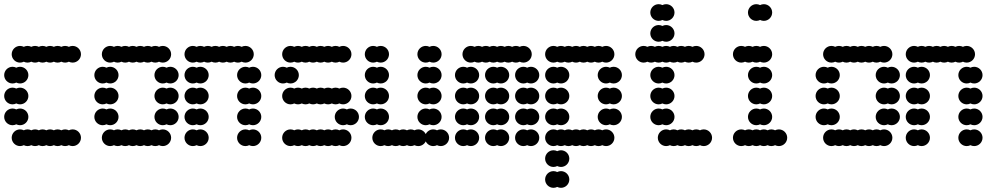

<svg xmlns="http://www.w3.org/2000/svg" viewBox="-20 -700 4792 920"><path d="M36 -40C36 -18 54 0 76 0C82.5 0 88.6 -1.6 94 -4.3C99.4 -1.6 105.5 0 112 0C118.5 0 124.6 -1.6 130 -4.3C135.4 -1.6 141.5 0 148 0C154.5 0 160.6 -1.6 166 -4.3C171.4 -1.6 177.5 0 184 0C190.5 0 196.6 -1.6 202 -4.3C207.4 -1.6 213.5 0 220 0C226.5 0 232.6 -1.6 238 -4.3C243.4 -1.6 249.5 0 256 0C262.5 0 268.6 -1.6 274 -4.3C279.4 -1.6 285.5 0 292 0C298.5 0 304.6 -1.6 310 -4.3C315.4 -1.6 321.5 0 328 0C350 0 368 -18 368 -40C368 -62 350 -80 328 -80C321.5 -80 315.4 -78.4 310 -75.7C304.6 -78.4 298.5 -80 292 -80C285.5 -80 279.4 -78.4 274 -75.7C268.6 -78.4 262.5 -80 256 -80C249.5 -80 243.4 -78.4 238 -75.7C232.6 -78.4 226.5 -80 220 -80C213.5 -80 207.4 -78.4 202 -75.7C196.6 -78.4 190.5 -80 184 -80C177.5 -80 171.4 -78.4 166 -75.7C160.6 -78.4 154.5 -80 148 -80C141.5 -80 135.4 -78.4 130 -75.7C124.6 -78.4 118.5 -80 112 -80C105.5 -80 99.4 -78.4 94 -75.7C88.6 -78.4 82.5 -80 76 -80C54 -80 36 -62 36 -40ZM0 -140C0 -118 18 -100 40 -100C46.5 -100 52.6 -101.6 58 -104.3C63.4 -101.6 69.5 -100 76 -100C98 -100 116 -118 116 -140C116 -162 98 -180 76 -180C69.5 -180 63.4 -178.4 58 -175.7C52.6 -178.4 46.5 -180 40 -180C18 -180 0 -162 0 -140ZM0 -240C0 -218 18 -200 40 -200C46.5 -200 52.6 -201.6 58 -204.3C63.4 -201.6 69.5 -200 76 -200C98 -200 116 -218 116 -240C116 -262 98 -280 76 -280C69.5 -280 63.4 -278.4 58 -275.7C52.6 -278.4 46.5 -280 40 -280C18 -280 0 -262 0 -240ZM0 -340C0 -318 18 -300 40 -300C46.5 -300 52.6 -301.6 58 -304.3C63.4 -301.6 69.5 -300 76 -300C98 -300 116 -318 116 -340C116 -362 98 -380 76 -380C69.5 -380 63.4 -378.4 58 -375.7C52.6 -378.4 46.5 -380 40 -380C18 -380 0 -362 0 -340ZM36 -440C36 -418 54 -400 76 -400C82.5 -400 88.6 -401.6 94 -404.3C99.4 -401.6 105.5 -400 112 -400C118.5 -400 124.6 -401.6 130 -404.3C135.4 -401.6 141.5 -400 148 -400C154.5 -400 160.6 -401.6 166 -404.3C171.4 -401.6 177.5 -400 184 -400C190.5 -400 196.6 -401.6 202 -404.3C207.4 -401.6 213.5 -400 220 -400C226.5 -400 232.6 -401.6 238 -404.3C243.4 -401.6 249.5 -400 256 -400C262.5 -400 268.6 -401.6 274 -404.3C279.4 -401.6 285.5 -400 292 -400C298.5 -400 304.6 -401.6 310 -404.3C315.4 -401.6 321.5 -400 328 -400C350 -400 368 -418 368 -440C368 -462 350 -480 328 -480C321.5 -480 315.4 -478.4 310 -475.7C304.6 -478.4 298.5 -480 292 -480C285.5 -480 279.4 -478.4 274 -475.7C268.6 -478.4 262.5 -480 256 -480C249.5 -480 243.4 -478.4 238 -475.7C232.6 -478.4 226.5 -480 220 -480C213.5 -480 207.4 -478.4 202 -475.7C196.6 -478.4 190.5 -480 184 -480C177.5 -480 171.4 -478.4 166 -475.7C160.6 -478.4 154.5 -480 148 -480C141.5 -480 135.4 -478.4 130 -475.7C124.6 -478.4 118.5 -480 112 -480C105.5 -480 99.4 -478.4 94 -475.7C88.6 -478.4 82.5 -480 76 -480C54 -480 36 -462 36 -440Z M468 -40C468 -18 486 0 508 0C514.5 0 520.6 -1.6 526 -4.3C531.4 -1.6 537.5 0 544 0C550.5 0 556.6 -1.6 562 -4.3C567.4 -1.6 573.5 0 580 0C586.5 0 592.6 -1.6 598 -4.3C603.4 -1.6 609.5 0 616 0C622.5 0 628.6 -1.6 634 -4.3C639.4 -1.6 645.5 0 652 0C658.5 0 664.6 -1.6 670 -4.3C675.4 -1.6 681.5 0 688 0C694.5 0 700.6 -1.6 706 -4.3C711.4 -1.6 717.5 0 724 0C730.5 0 736.6 -1.6 742 -4.3C747.4 -1.6 753.5 0 760 0C782 0 800 -18 800 -40C800 -62 782 -80 760 -80C753.5 -80 747.4 -78.4 742 -75.7C736.6 -78.4 730.5 -80 724 -80C717.5 -80 711.4 -78.4 706 -75.7C700.6 -78.4 694.5 -80 688 -80C681.5 -80 675.4 -78.4 670 -75.7C664.6 -78.4 658.5 -80 652 -80C645.5 -80 639.4 -78.4 634 -75.7C628.6 -78.4 622.5 -80 616 -80C609.5 -80 603.4 -78.4 598 -75.7C592.6 -78.4 586.5 -80 580 -80C573.5 -80 567.4 -78.4 562 -75.7C556.6 -78.4 550.5 -80 544 -80C537.5 -80 531.4 -78.4 526 -75.7C520.6 -78.4 514.5 -80 508 -80C486 -80 468 -62 468 -40ZM720 -140C720 -118 738 -100 760 -100C766.5 -100 772.6 -101.6 778 -104.3C783.4 -101.6 789.5 -100 796 -100C818 -100 836 -118 836 -140C836 -162 818 -180 796 -180C789.5 -180 783.4 -178.4 778 -175.7C772.6 -178.4 766.5 -180 760 -180C738 -180 720 -162 720 -140ZM432 -140C432 -118 450 -100 472 -100C478.5 -100 484.6 -101.6 490 -104.3C495.4 -101.6 501.5 -100 508 -100C530 -100 548 -118 548 -140C548 -162 530 -180 508 -180C501.5 -180 495.4 -178.4 490 -175.7C484.6 -178.4 478.5 -180 472 -180C450 -180 432 -162 432 -140ZM720 -240C720 -218 738 -200 760 -200C766.5 -200 772.6 -201.6 778 -204.3C783.4 -201.6 789.5 -200 796 -200C818 -200 836 -218 836 -240C836 -262 818 -280 796 -280C789.5 -280 783.4 -278.4 778 -275.7C772.6 -278.4 766.5 -280 760 -280C738 -280 720 -262 720 -240ZM432 -240C432 -218 450 -200 472 -200C478.5 -200 484.6 -201.6 490 -204.3C495.4 -201.6 501.5 -200 508 -200C530 -200 548 -218 548 -240C548 -262 530 -280 508 -280C501.5 -280 495.4 -278.4 490 -275.7C484.6 -278.4 478.5 -280 472 -280C450 -280 432 -262 432 -240ZM720 -340C720 -318 738 -300 760 -300C766.5 -300 772.6 -301.6 778 -304.3C783.4 -301.6 789.5 -300 796 -300C818 -300 836 -318 836 -340C836 -362 818 -380 796 -380C789.5 -380 783.4 -378.4 778 -375.7C772.6 -378.4 766.5 -380 760 -380C738 -380 720 -362 720 -340ZM432 -340C432 -318 450 -300 472 -300C478.5 -300 484.6 -301.6 490 -304.3C495.4 -301.6 501.5 -300 508 -300C530 -300 548 -318 548 -340C548 -362 530 -380 508 -380C501.5 -380 495.4 -378.4 490 -375.7C484.6 -378.4 478.5 -380 472 -380C450 -380 432 -362 432 -340ZM468 -440C468 -418 486 -400 508 -400C514.5 -400 520.6 -401.6 526 -404.3C531.4 -401.6 537.5 -400 544 -400C550.5 -400 556.6 -401.6 562 -404.3C567.4 -401.6 573.5 -400 580 -400C586.5 -400 592.6 -401.6 598 -404.3C603.4 -401.6 609.5 -400 616 -400C622.5 -400 628.6 -401.6 634 -404.3C639.4 -401.6 645.5 -400 652 -400C658.5 -400 664.6 -401.6 670 -404.3C675.4 -401.6 681.5 -400 688 -400C694.5 -400 700.6 -401.6 706 -404.3C711.4 -401.6 717.5 -400 724 -400C730.5 -400 736.6 -401.6 742 -404.3C747.4 -401.6 753.5 -400 760 -400C782 -400 800 -418 800 -440C800 -462 782 -480 760 -480C753.5 -480 747.4 -478.4 742 -475.7C736.6 -478.4 730.5 -480 724 -480C717.5 -480 711.4 -478.4 706 -475.7C700.6 -478.4 694.5 -480 688 -480C681.5 -480 675.4 -478.4 670 -475.7C664.6 -478.4 658.5 -480 652 -480C645.5 -480 639.4 -478.4 634 -475.7C628.6 -478.4 622.5 -480 616 -480C609.5 -480 603.4 -478.4 598 -475.7C592.6 -478.4 586.5 -480 580 -480C573.5 -480 567.4 -478.4 562 -475.7C556.6 -478.4 550.5 -480 544 -480C537.5 -480 531.4 -478.4 526 -475.7C520.6 -478.4 514.5 -480 508 -480C486 -480 468 -462 468 -440Z M1116 -40C1116 -18 1134 0 1156 0C1162.5 0 1168.6 -1.6 1174 -4.3C1179.4 -1.6 1185.5 0 1192 0C1214 0 1232 -18 1232 -40C1232 -62 1214 -80 1192 -80C1185.5 -80 1179.4 -78.4 1174 -75.7C1168.6 -78.4 1162.5 -80 1156 -80C1134 -80 1116 -62 1116 -40ZM864 -40C864 -18 882 0 904 0C910.5 0 916.6 -1.6 922 -4.3C927.4 -1.6 933.5 0 940 0C962 0 980 -18 980 -40C980 -62 962 -80 940 -80C933.5 -80 927.4 -78.4 922 -75.7C916.6 -78.4 910.5 -80 904 -80C882 -80 864 -62 864 -40ZM1116 -140C1116 -118 1134 -100 1156 -100C1162.5 -100 1168.6 -101.6 1174 -104.3C1179.4 -101.6 1185.5 -100 1192 -100C1214 -100 1232 -118 1232 -140C1232 -162 1214 -180 1192 -180C1185.5 -180 1179.4 -178.4 1174 -175.7C1168.6 -178.4 1162.5 -180 1156 -180C1134 -180 1116 -162 1116 -140ZM864 -140C864 -118 882 -100 904 -100C910.5 -100 916.6 -101.6 922 -104.3C927.4 -101.6 933.5 -100 940 -100C962 -100 980 -118 980 -140C980 -162 962 -180 940 -180C933.5 -180 927.4 -178.4 922 -175.7C916.6 -178.4 910.5 -180 904 -180C882 -180 864 -162 864 -140ZM1116 -240C1116 -218 1134 -200 1156 -200C1162.5 -200 1168.6 -201.6 1174 -204.3C1179.4 -201.6 1185.5 -200 1192 -200C1214 -200 1232 -218 1232 -240C1232 -262 1214 -280 1192 -280C1185.5 -280 1179.4 -278.4 1174 -275.7C1168.6 -278.4 1162.5 -280 1156 -280C1134 -280 1116 -262 1116 -240ZM864 -240C864 -218 882 -200 904 -200C910.5 -200 916.6 -201.6 922 -204.3C927.4 -201.6 933.5 -200 940 -200C962 -200 980 -218 980 -240C980 -262 962 -280 940 -280C933.5 -280 927.4 -278.4 922 -275.7C916.6 -278.4 910.5 -280 904 -280C882 -280 864 -262 864 -240ZM1116 -340C1116 -318 1134 -300 1156 -300C1162.5 -300 1168.6 -301.6 1174 -304.3C1179.4 -301.6 1185.5 -300 1192 -300C1214 -300 1232 -318 1232 -340C1232 -362 1214 -380 1192 -380C1185.5 -380 1179.4 -378.4 1174 -375.7C1168.6 -378.4 1162.5 -380 1156 -380C1134 -380 1116 -362 1116 -340ZM864 -340C864 -318 882 -300 904 -300C910.5 -300 916.6 -301.6 922 -304.3C927.4 -301.6 933.5 -300 940 -300C962 -300 980 -318 980 -340C980 -362 962 -380 940 -380C933.5 -380 927.4 -378.4 922 -375.7C916.6 -378.4 910.5 -380 904 -380C882 -380 864 -362 864 -340ZM864 -440C864 -418 882 -400 904 -400C910.5 -400 916.6 -401.6 922 -404.3C927.4 -401.6 933.5 -400 940 -400C946.5 -400 952.6 -401.6 958 -404.3C963.4 -401.6 969.5 -400 976 -400C982.5 -400 988.6 -401.6 994 -404.3C999.4 -401.6 1005.5 -400 1012 -400C1018.5 -400 1024.6 -401.6 1030 -404.3C1035.4 -401.6 1041.5 -400 1048 -400C1054.5 -400 1060.6 -401.6 1066 -404.3C1071.4 -401.6 1077.5 -400 1084 -400C1090.5 -400 1096.6 -401.6 1102 -404.3C1107.4 -401.6 1113.5 -400 1120 -400C1126.5 -400 1132.6 -401.6 1138 -404.3C1143.4 -401.6 1149.5 -400 1156 -400C1178 -400 1196 -418 1196 -440C1196 -462 1178 -480 1156 -480C1149.5 -480 1143.4 -478.4 1138 -475.7C1132.6 -478.4 1126.5 -480 1120 -480C1113.5 -480 1107.4 -478.4 1102 -475.7C1096.6 -478.4 1090.5 -480 1084 -480C1077.5 -480 1071.4 -478.4 1066 -475.7C1060.6 -478.4 1054.5 -480 1048 -480C1041.5 -480 1035.4 -478.4 1030 -475.7C1024.6 -478.4 1018.5 -480 1012 -480C1005.5 -480 999.4 -478.4 994 -475.7C988.6 -478.4 982.5 -480 976 -480C969.5 -480 963.4 -478.4 958 -475.7C952.6 -478.4 946.5 -480 940 -480C933.5 -480 927.4 -478.4 922 -475.7C916.6 -478.4 910.5 -480 904 -480C882 -480 864 -462 864 -440Z M1332 -40C1332 -18 1350 0 1372 0C1378.5 0 1384.6 -1.6 1390 -4.3C1395.4 -1.6 1401.5 0 1408 0C1414.5 0 1420.6 -1.6 1426 -4.3C1431.4 -1.6 1437.5 0 1444 0C1450.5 0 1456.6 -1.6 1462 -4.3C1467.4 -1.6 1473.5 0 1480 0C1486.5 0 1492.6 -1.6 1498 -4.3C1503.4 -1.6 1509.5 0 1516 0C1522.5 0 1528.6 -1.6 1534 -4.3C1539.4 -1.6 1545.5 0 1552 0C1558.5 0 1564.6 -1.6 1570 -4.3C1575.4 -1.6 1581.5 0 1588 0C1594.5 0 1600.6 -1.6 1606 -4.3C1611.4 -1.6 1617.5 0 1624 0C1646 0 1664 -18 1664 -40C1664 -62 1646 -80 1624 -80C1617.5 -80 1611.4 -78.4 1606 -75.7C1600.6 -78.4 1594.5 -80 1588 -80C1581.5 -80 1575.4 -78.4 1570 -75.7C1564.6 -78.4 1558.5 -80 1552 -80C1545.5 -80 1539.4 -78.4 1534 -75.7C1528.6 -78.4 1522.5 -80 1516 -80C1509.5 -80 1503.4 -78.4 1498 -75.7C1492.6 -78.4 1486.5 -80 1480 -80C1473.5 -80 1467.4 -78.4 1462 -75.7C1456.6 -78.4 1450.5 -80 1444 -80C1437.5 -80 1431.4 -78.4 1426 -75.7C1420.6 -78.4 1414.5 -80 1408 -80C1401.5 -80 1395.4 -78.4 1390 -75.7C1384.6 -78.4 1378.5 -80 1372 -80C1350 -80 1332 -62 1332 -40ZM1584 -140C1584 -118 1602 -100 1624 -100C1630.5 -100 1636.6 -101.6 1642 -104.3C1647.4 -101.6 1653.5 -100 1660 -100C1682 -100 1700 -118 1700 -140C1700 -162 1682 -180 1660 -180C1653.5 -180 1647.4 -178.4 1642 -175.7C1636.6 -178.4 1630.5 -180 1624 -180C1602 -180 1584 -162 1584 -140ZM1332 -240C1332 -218 1350 -200 1372 -200C1378.5 -200 1384.6 -201.6 1390 -204.3C1395.4 -201.6 1401.5 -200 1408 -200C1414.5 -200 1420.6 -201.6 1426 -204.3C1431.4 -201.6 1437.5 -200 1444 -200C1450.5 -200 1456.6 -201.6 1462 -204.3C1467.4 -201.6 1473.5 -200 1480 -200C1486.5 -200 1492.6 -201.6 1498 -204.3C1503.4 -201.6 1509.5 -200 1516 -200C1522.5 -200 1528.6 -201.6 1534 -204.3C1539.4 -201.6 1545.5 -200 1552 -200C1558.5 -200 1564.6 -201.6 1570 -204.3C1575.4 -201.6 1581.5 -200 1588 -200C1594.5 -200 1600.6 -201.6 1606 -204.3C1611.4 -201.6 1617.5 -200 1624 -200C1646 -200 1664 -218 1664 -240C1664 -262 1646 -280 1624 -280C1617.5 -280 1611.4 -278.4 1606 -275.7C1600.6 -278.4 1594.5 -280 1588 -280C1581.5 -280 1575.4 -278.4 1570 -275.7C1564.6 -278.4 1558.5 -280 1552 -280C1545.5 -280 1539.4 -278.4 1534 -275.7C1528.6 -278.4 1522.5 -280 1516 -280C1509.5 -280 1503.4 -278.4 1498 -275.7C1492.6 -278.4 1486.5 -280 1480 -280C1473.5 -280 1467.4 -278.4 1462 -275.7C1456.6 -278.4 1450.5 -280 1444 -280C1437.5 -280 1431.4 -278.4 1426 -275.7C1420.6 -278.4 1414.5 -280 1408 -280C1401.5 -280 1395.4 -278.4 1390 -275.7C1384.6 -278.4 1378.5 -280 1372 -280C1350 -280 1332 -262 1332 -240ZM1296 -340C1296 -318 1314 -300 1336 -300C1342.5 -300 1348.6 -301.6 1354 -304.3C1359.4 -301.6 1365.5 -300 1372 -300C1394 -300 1412 -318 1412 -340C1412 -362 1394 -380 1372 -380C1365.5 -380 1359.4 -378.4 1354 -375.7C1348.6 -378.4 1342.5 -380 1336 -380C1314 -380 1296 -362 1296 -340ZM1332 -440C1332 -418 1350 -400 1372 -400C1378.5 -400 1384.6 -401.6 1390 -404.3C1395.4 -401.6 1401.5 -400 1408 -400C1414.5 -400 1420.6 -401.6 1426 -404.3C1431.4 -401.6 1437.5 -400 1444 -400C1450.5 -400 1456.6 -401.6 1462 -404.3C1467.4 -401.6 1473.5 -400 1480 -400C1486.5 -400 1492.6 -401.6 1498 -404.3C1503.4 -401.6 1509.5 -400 1516 -400C1522.5 -400 1528.6 -401.6 1534 -404.3C1539.4 -401.6 1545.5 -400 1552 -400C1558.5 -400 1564.6 -401.6 1570 -404.3C1575.4 -401.6 1581.5 -400 1588 -400C1594.5 -400 1600.6 -401.6 1606 -404.3C1611.4 -401.6 1617.5 -400 1624 -400C1646 -400 1664 -418 1664 -440C1664 -462 1646 -480 1624 -480C1617.5 -480 1611.4 -478.4 1606 -475.7C1600.6 -478.4 1594.5 -480 1588 -480C1581.5 -480 1575.4 -478.4 1570 -475.7C1564.6 -478.4 1558.5 -480 1552 -480C1545.5 -480 1539.4 -478.4 1534 -475.7C1528.6 -478.4 1522.5 -480 1516 -480C1509.5 -480 1503.4 -478.4 1498 -475.7C1492.6 -478.4 1486.5 -480 1480 -480C1473.5 -480 1467.4 -478.4 1462 -475.7C1456.6 -478.4 1450.5 -480 1444 -480C1437.5 -480 1431.4 -478.4 1426 -475.7C1420.6 -478.4 1414.5 -480 1408 -480C1401.5 -480 1395.4 -478.4 1390 -475.7C1384.6 -478.4 1378.5 -480 1372 -480C1350 -480 1332 -462 1332 -440Z M1764 -40C1764 -18 1782 0 1804 0C1810.5 0 1816.6 -1.6 1822 -4.3C1827.4 -1.6 1833.5 0 1840 0C1846.5 0 1852.6 -1.6 1858 -4.3C1863.4 -1.6 1869.5 0 1876 0C1882.5 0 1888.6 -1.6 1894 -4.3C1899.4 -1.6 1905.5 0 1912 0C1918.5 0 1924.6 -1.6 1930 -4.3C1935.4 -1.6 1941.5 0 1948 0C1954.5 0 1960.6 -1.6 1966 -4.3C1971.4 -1.6 1977.5 0 1984 0C1999.8 0 2013.5 -9.3 2020 -22.6C2026.5 -9.3 2040.2 0 2056 0C2062.5 0 2068.6 -1.6 2074 -4.3C2079.4 -1.6 2085.5 0 2092 0C2114 0 2132 -18 2132 -40C2132 -62 2114 -80 2092 -80C2085.5 -80 2079.4 -78.4 2074 -75.7C2068.6 -78.4 2062.5 -80 2056 -80C2040.2 -80 2026.5 -70.7 2020 -57.4C2013.5 -70.7 1999.8 -80 1984 -80C1977.5 -80 1971.4 -78.4 1966 -75.7C1960.6 -78.4 1954.5 -80 1948 -80C1941.5 -80 1935.4 -78.4 1930 -75.7C1924.6 -78.4 1918.5 -80 1912 -80C1905.5 -80 1899.4 -78.4 1894 -75.7C1888.6 -78.4 1882.5 -80 1876 -80C1869.5 -80 1863.4 -78.4 1858 -75.7C1852.6 -78.4 1846.5 -80 1840 -80C1833.5 -80 1827.4 -78.4 1822 -75.7C1816.6 -78.4 1810.5 -80 1804 -80C1782 -80 1764 -62 1764 -40ZM1980 -140C1980 -118 1998 -100 2020 -100C2026.5 -100 2032.6 -101.6 2038 -104.3C2043.4 -101.6 2049.5 -100 2056 -100C2078 -100 2096 -118 2096 -140C2096 -162 2078 -180 2056 -180C2049.5 -180 2043.4 -178.4 2038 -175.7C2032.6 -178.4 2026.5 -180 2020 -180C1998 -180 1980 -162 1980 -140ZM1728 -140C1728 -118 1746 -100 1768 -100C1774.5 -100 1780.6 -101.6 1786 -104.3C1791.4 -101.6 1797.5 -100 1804 -100C1826 -100 1844 -118 1844 -140C1844 -162 1826 -180 1804 -180C1797.5 -180 1791.4 -178.4 1786 -175.7C1780.6 -178.4 1774.5 -180 1768 -180C1746 -180 1728 -162 1728 -140ZM1980 -240C1980 -218 1998 -200 2020 -200C2026.5 -200 2032.6 -201.6 2038 -204.3C2043.4 -201.6 2049.5 -200 2056 -200C2078 -200 2096 -218 2096 -240C2096 -262 2078 -280 2056 -280C2049.5 -280 2043.4 -278.4 2038 -275.7C2032.6 -278.4 2026.5 -280 2020 -280C1998 -280 1980 -262 1980 -240ZM1728 -240C1728 -218 1746 -200 1768 -200C1774.5 -200 1780.6 -201.6 1786 -204.3C1791.4 -201.6 1797.5 -200 1804 -200C1826 -200 1844 -218 1844 -240C1844 -262 1826 -280 1804 -280C1797.5 -280 1791.4 -278.4 1786 -275.7C1780.6 -278.4 1774.5 -280 1768 -280C1746 -280 1728 -262 1728 -240ZM1980 -340C1980 -318 1998 -300 2020 -300C2026.5 -300 2032.6 -301.6 2038 -304.3C2043.4 -301.6 2049.5 -300 2056 -300C2078 -300 2096 -318 2096 -340C2096 -362 2078 -380 2056 -380C2049.5 -380 2043.4 -378.4 2038 -375.7C2032.6 -378.4 2026.5 -380 2020 -380C1998 -380 1980 -362 1980 -340ZM1728 -340C1728 -318 1746 -300 1768 -300C1774.5 -300 1780.6 -301.6 1786 -304.3C1791.4 -301.6 1797.5 -300 1804 -300C1826 -300 1844 -318 1844 -340C1844 -362 1826 -380 1804 -380C1797.5 -380 1791.4 -378.4 1786 -375.7C1780.6 -378.4 1774.5 -380 1768 -380C1746 -380 1728 -362 1728 -340ZM1980 -440C1980 -418 1998 -400 2020 -400C2026.5 -400 2032.6 -401.6 2038 -404.3C2043.4 -401.6 2049.5 -400 2056 -400C2078 -400 2096 -418 2096 -440C2096 -462 2078 -480 2056 -480C2049.5 -480 2043.4 -478.4 2038 -475.7C2032.6 -478.4 2026.5 -480 2020 -480C1998 -480 1980 -462 1980 -440ZM1728 -440C1728 -418 1746 -400 1768 -400C1774.5 -400 1780.6 -401.6 1786 -404.3C1791.4 -401.6 1797.5 -400 1804 -400C1826 -400 1844 -418 1844 -440C1844 -462 1826 -480 1804 -480C1797.5 -480 1791.4 -478.4 1786 -475.7C1780.6 -478.4 1774.5 -480 1768 -480C1746 -480 1728 -462 1728 -440Z M2448 -40C2448 -18 2466 0 2488 0C2494.5 0 2500.6 -1.6 2506 -4.3C2511.4 -1.6 2517.5 0 2524 0C2546 0 2564 -18 2564 -40C2564 -62 2546 -80 2524 -80C2517.5 -80 2511.4 -78.4 2506 -75.7C2500.6 -78.4 2494.5 -80 2488 -80C2466 -80 2448 -62 2448 -40ZM2304 -40C2304 -18 2322 0 2344 0C2350.5 0 2356.6 -1.6 2362 -4.3C2367.4 -1.6 2373.5 0 2380 0C2402 0 2420 -18 2420 -40C2420 -62 2402 -80 2380 -80C2373.5 -80 2367.4 -78.4 2362 -75.7C2356.6 -78.4 2350.5 -80 2344 -80C2322 -80 2304 -62 2304 -40ZM2160 -40C2160 -18 2178 0 2200 0C2206.5 0 2212.6 -1.6 2218 -4.3C2223.4 -1.6 2229.5 0 2236 0C2258 0 2276 -18 2276 -40C2276 -62 2258 -80 2236 -80C2229.5 -80 2223.4 -78.4 2218 -75.7C2212.6 -78.4 2206.5 -80 2200 -80C2178 -80 2160 -62 2160 -40ZM2448 -140C2448 -118 2466 -100 2488 -100C2494.5 -100 2500.6 -101.6 2506 -104.3C2511.4 -101.6 2517.5 -100 2524 -100C2546 -100 2564 -118 2564 -140C2564 -162 2546 -180 2524 -180C2517.5 -180 2511.4 -178.4 2506 -175.7C2500.6 -178.4 2494.5 -180 2488 -180C2466 -180 2448 -162 2448 -140ZM2304 -140C2304 -118 2322 -100 2344 -100C2350.5 -100 2356.6 -101.6 2362 -104.3C2367.4 -101.6 2373.5 -100 2380 -100C2402 -100 2420 -118 2420 -140C2420 -162 2402 -180 2380 -180C2373.5 -180 2367.4 -178.4 2362 -175.7C2356.6 -178.4 2350.5 -180 2344 -180C2322 -180 2304 -162 2304 -140ZM2160 -140C2160 -118 2178 -100 2200 -100C2206.5 -100 2212.6 -101.6 2218 -104.3C2223.4 -101.6 2229.5 -100 2236 -100C2258 -100 2276 -118 2276 -140C2276 -162 2258 -180 2236 -180C2229.5 -180 2223.4 -178.4 2218 -175.7C2212.6 -178.4 2206.5 -180 2200 -180C2178 -180 2160 -162 2160 -140ZM2448 -240C2448 -218 2466 -200 2488 -200C2494.5 -200 2500.6 -201.6 2506 -204.3C2511.4 -201.6 2517.5 -200 2524 -200C2546 -200 2564 -218 2564 -240C2564 -262 2546 -280 2524 -280C2517.5 -280 2511.4 -278.4 2506 -275.7C2500.6 -278.4 2494.5 -280 2488 -280C2466 -280 2448 -262 2448 -240ZM2304 -240C2304 -218 2322 -200 2344 -200C2350.5 -200 2356.6 -201.6 2362 -204.3C2367.4 -201.6 2373.5 -200 2380 -200C2402 -200 2420 -218 2420 -240C2420 -262 2402 -280 2380 -280C2373.5 -280 2367.4 -278.4 2362 -275.7C2356.6 -278.4 2350.5 -280 2344 -280C2322 -280 2304 -262 2304 -240ZM2160 -240C2160 -218 2178 -200 2200 -200C2206.5 -200 2212.6 -201.6 2218 -204.3C2223.4 -201.6 2229.5 -200 2236 -200C2258 -200 2276 -218 2276 -240C2276 -262 2258 -280 2236 -280C2229.5 -280 2223.4 -278.4 2218 -275.7C2212.6 -278.4 2206.5 -280 2200 -280C2178 -280 2160 -262 2160 -240ZM2448 -340C2448 -318 2466 -300 2488 -300C2494.5 -300 2500.6 -301.6 2506 -304.3C2511.4 -301.6 2517.5 -300 2524 -300C2546 -300 2564 -318 2564 -340C2564 -362 2546 -380 2524 -380C2517.5 -380 2511.4 -378.4 2506 -375.7C2500.6 -378.4 2494.5 -380 2488 -380C2466 -380 2448 -362 2448 -340ZM2304 -340C2304 -318 2322 -300 2344 -300C2350.5 -300 2356.6 -301.6 2362 -304.3C2367.4 -301.6 2373.5 -300 2380 -300C2402 -300 2420 -318 2420 -340C2420 -362 2402 -380 2380 -380C2373.5 -380 2367.4 -378.4 2362 -375.7C2356.6 -378.4 2350.5 -380 2344 -380C2322 -380 2304 -362 2304 -340ZM2160 -340C2160 -318 2178 -300 2200 -300C2206.5 -300 2212.6 -301.6 2218 -304.3C2223.4 -301.6 2229.5 -300 2236 -300C2258 -300 2276 -318 2276 -340C2276 -362 2258 -380 2236 -380C2229.5 -380 2223.4 -378.4 2218 -375.7C2212.6 -378.4 2206.5 -380 2200 -380C2178 -380 2160 -362 2160 -340ZM2196 -440C2196 -418 2214 -400 2236 -400C2242.5 -400 2248.6 -401.6 2254 -404.3C2259.4 -401.6 2265.5 -400 2272 -400C2278.5 -400 2284.6 -401.6 2290 -404.3C2295.4 -401.6 2301.5 -400 2308 -400C2314.5 -400 2320.6 -401.6 2326 -404.3C2331.4 -401.6 2337.5 -400 2344 -400C2350.5 -400 2356.6 -401.6 2362 -404.3C2367.4 -401.6 2373.5 -400 2380 -400C2386.5 -400 2392.6 -401.6 2398 -404.3C2403.4 -401.6 2409.5 -400 2416 -400C2422.5 -400 2428.6 -401.6 2434 -404.3C2439.4 -401.6 2445.5 -400 2452 -400C2458.5 -400 2464.6 -401.6 2470 -404.3C2475.4 -401.6 2481.5 -400 2488 -400C2510 -400 2528 -418 2528 -440C2528 -462 2510 -480 2488 -480C2481.5 -480 2475.4 -478.4 2470 -475.7C2464.6 -478.4 2458.5 -480 2452 -480C2445.5 -480 2439.4 -478.4 2434 -475.7C2428.6 -478.4 2422.5 -480 2416 -480C2409.5 -480 2403.4 -478.4 2398 -475.7C2392.6 -478.4 2386.5 -480 2380 -480C2373.5 -480 2367.4 -478.4 2362 -475.7C2356.6 -478.4 2350.5 -480 2344 -480C2337.5 -480 2331.4 -478.4 2326 -475.7C2320.6 -478.4 2314.5 -480 2308 -480C2301.5 -480 2295.4 -478.4 2290 -475.7C2284.6 -478.4 2278.5 -480 2272 -480C2265.5 -480 2259.4 -478.4 2254 -475.7C2248.6 -478.4 2242.5 -480 2236 -480C2214 -480 2196 -462 2196 -440Z M2592 160C2592 182 2610 200 2632 200C2638.5 200 2644.6 198.4 2650 195.7C2655.4 198.4 2661.5 200 2668 200C2690 200 2708 182 2708 160C2708 138 2690 120 2668 120C2661.5 120 2655.4 121.6 2650 124.3C2644.6 121.6 2638.5 120 2632 120C2610 120 2592 138 2592 160ZM2592 60C2592 82 2610 100 2632 100C2638.5 100 2644.6 98.4 2650 95.7C2655.4 98.4 2661.5 100 2668 100C2690 100 2708 82 2708 60C2708 38 2690 20 2668 20C2661.5 20 2655.4 21.6 2650 24.3C2644.6 21.6 2638.5 20 2632 20C2610 20 2592 38 2592 60ZM2592 -40C2592 -18 2610 0 2632 0C2638.5 0 2644.6 -1.6 2650 -4.3C2655.4 -1.6 2661.5 0 2668 0C2674.5 0 2680.6 -1.6 2686 -4.3C2691.4 -1.6 2697.5 0 2704 0C2710.5 0 2716.6 -1.6 2722 -4.3C2727.4 -1.6 2733.5 0 2740 0C2746.5 0 2752.6 -1.6 2758 -4.3C2763.4 -1.6 2769.5 0 2776 0C2782.5 0 2788.6 -1.6 2794 -4.3C2799.4 -1.6 2805.5 0 2812 0C2818.5 0 2824.6 -1.6 2830 -4.3C2835.4 -1.6 2841.5 0 2848 0C2854.5 0 2860.6 -1.6 2866 -4.3C2871.4 -1.6 2877.5 0 2884 0C2906 0 2924 -18 2924 -40C2924 -62 2906 -80 2884 -80C2877.5 -80 2871.4 -78.4 2866 -75.7C2860.6 -78.4 2854.5 -80 2848 -80C2841.5 -80 2835.4 -78.4 2830 -75.7C2824.6 -78.4 2818.5 -80 2812 -80C2805.5 -80 2799.4 -78.4 2794 -75.7C2788.6 -78.4 2782.5 -80 2776 -80C2769.5 -80 2763.4 -78.4 2758 -75.7C2752.6 -78.4 2746.5 -80 2740 -80C2733.5 -80 2727.4 -78.4 2722 -75.7C2716.6 -78.4 2710.5 -80 2704 -80C2697.5 -80 2691.4 -78.4 2686 -75.7C2680.6 -78.4 2674.5 -80 2668 -80C2661.5 -80 2655.4 -78.4 2650 -75.7C2644.6 -78.4 2638.5 -80 2632 -80C2610 -80 2592 -62 2592 -40ZM2844 -140C2844 -118 2862 -100 2884 -100C2890.5 -100 2896.6 -101.6 2902 -104.3C2907.4 -101.6 2913.5 -100 2920 -100C2942 -100 2960 -118 2960 -140C2960 -162 2942 -180 2920 -180C2913.5 -180 2907.4 -178.4 2902 -175.7C2896.6 -178.4 2890.5 -180 2884 -180C2862 -180 2844 -162 2844 -140ZM2592 -140C2592 -118 2610 -100 2632 -100C2638.5 -100 2644.6 -101.6 2650 -104.3C2655.4 -101.6 2661.5 -100 2668 -100C2690 -100 2708 -118 2708 -140C2708 -162 2690 -180 2668 -180C2661.5 -180 2655.4 -178.4 2650 -175.7C2644.6 -178.4 2638.5 -180 2632 -180C2610 -180 2592 -162 2592 -140ZM2844 -240C2844 -218 2862 -200 2884 -200C2890.5 -200 2896.6 -201.6 2902 -204.3C2907.4 -201.6 2913.5 -200 2920 -200C2942 -200 2960 -218 2960 -240C2960 -262 2942 -280 2920 -280C2913.5 -280 2907.4 -278.4 2902 -275.7C2896.6 -278.4 2890.5 -280 2884 -280C2862 -280 2844 -262 2844 -240ZM2592 -240C2592 -218 2610 -200 2632 -200C2638.5 -200 2644.6 -201.6 2650 -204.3C2655.4 -201.6 2661.5 -200 2668 -200C2690 -200 2708 -218 2708 -240C2708 -262 2690 -280 2668 -280C2661.5 -280 2655.4 -278.4 2650 -275.7C2644.6 -278.4 2638.5 -280 2632 -280C2610 -280 2592 -262 2592 -240ZM2844 -340C2844 -318 2862 -300 2884 -300C2890.5 -300 2896.6 -301.6 2902 -304.3C2907.4 -301.6 2913.5 -300 2920 -300C2942 -300 2960 -318 2960 -340C2960 -362 2942 -380 2920 -380C2913.5 -380 2907.4 -378.4 2902 -375.7C2896.6 -378.4 2890.5 -380 2884 -380C2862 -380 2844 -362 2844 -340ZM2592 -340C2592 -318 2610 -300 2632 -300C2638.5 -300 2644.6 -301.6 2650 -304.3C2655.4 -301.6 2661.5 -300 2668 -300C2690 -300 2708 -318 2708 -340C2708 -362 2690 -380 2668 -380C2661.5 -380 2655.4 -378.4 2650 -375.7C2644.6 -378.4 2638.5 -380 2632 -380C2610 -380 2592 -362 2592 -340ZM2592 -440C2592 -418 2610 -400 2632 -400C2638.5 -400 2644.6 -401.6 2650 -404.3C2655.4 -401.6 2661.5 -400 2668 -400C2674.5 -400 2680.6 -401.6 2686 -404.3C2691.4 -401.6 2697.5 -400 2704 -400C2710.5 -400 2716.6 -401.6 2722 -404.3C2727.4 -401.6 2733.5 -400 2740 -400C2746.5 -400 2752.6 -401.6 2758 -404.3C2763.4 -401.6 2769.5 -400 2776 -400C2782.5 -400 2788.6 -401.6 2794 -404.3C2799.4 -401.6 2805.5 -400 2812 -400C2818.5 -400 2824.6 -401.6 2830 -404.3C2835.4 -401.6 2841.5 -400 2848 -400C2854.5 -400 2860.6 -401.6 2866 -404.3C2871.4 -401.6 2877.5 -400 2884 -400C2906 -400 2924 -418 2924 -440C2924 -462 2906 -480 2884 -480C2877.5 -480 2871.4 -478.4 2866 -475.7C2860.6 -478.4 2854.5 -480 2848 -480C2841.5 -480 2835.4 -478.4 2830 -475.7C2824.6 -478.4 2818.5 -480 2812 -480C2805.5 -480 2799.4 -478.4 2794 -475.7C2788.6 -478.4 2782.5 -480 2776 -480C2769.5 -480 2763.4 -478.4 2758 -475.7C2752.6 -478.4 2746.5 -480 2740 -480C2733.5 -480 2727.4 -478.4 2722 -475.7C2716.6 -478.4 2710.5 -480 2704 -480C2697.5 -480 2691.4 -478.4 2686 -475.7C2680.6 -478.4 2674.5 -480 2668 -480C2661.5 -480 2655.4 -478.4 2650 -475.7C2644.6 -478.4 2638.5 -480 2632 -480C2610 -480 2592 -462 2592 -440Z M3132 -40C3132 -18 3150 0 3172 0C3178.5 0 3184.6 -1.6 3190 -4.3C3195.4 -1.6 3201.5 0 3208 0C3214.5 0 3220.6 -1.6 3226 -4.3C3231.4 -1.6 3237.5 0 3244 0C3250.5 0 3256.6 -1.6 3262 -4.3C3267.4 -1.6 3273.5 0 3280 0C3286.5 0 3292.6 -1.6 3298 -4.3C3303.4 -1.6 3309.5 0 3316 0C3322.5 0 3328.6 -1.6 3334 -4.3C3339.4 -1.6 3345.5 0 3352 0C3374 0 3392 -18 3392 -40C3392 -62 3374 -80 3352 -80C3345.5 -80 3339.4 -78.4 3334 -75.7C3328.6 -78.4 3322.5 -80 3316 -80C3309.5 -80 3303.4 -78.4 3298 -75.7C3292.6 -78.4 3286.5 -80 3280 -80C3273.5 -80 3267.4 -78.4 3262 -75.7C3256.6 -78.4 3250.5 -80 3244 -80C3237.5 -80 3231.4 -78.4 3226 -75.7C3220.6 -78.4 3214.5 -80 3208 -80C3201.5 -80 3195.4 -78.4 3190 -75.7C3184.6 -78.4 3178.5 -80 3172 -80C3150 -80 3132 -62 3132 -40ZM3096 -140C3096 -118 3114 -100 3136 -100C3142.5 -100 3148.6 -101.6 3154 -104.3C3159.4 -101.6 3165.5 -100 3172 -100C3194 -100 3212 -118 3212 -140C3212 -162 3194 -180 3172 -180C3165.5 -180 3159.4 -178.4 3154 -175.7C3148.6 -178.4 3142.5 -180 3136 -180C3114 -180 3096 -162 3096 -140ZM3096 -240C3096 -218 3114 -200 3136 -200C3142.5 -200 3148.6 -201.6 3154 -204.3C3159.4 -201.6 3165.5 -200 3172 -200C3194 -200 3212 -218 3212 -240C3212 -262 3194 -280 3172 -280C3165.5 -280 3159.4 -278.4 3154 -275.7C3148.6 -278.4 3142.5 -280 3136 -280C3114 -280 3096 -262 3096 -240ZM3096 -340C3096 -318 3114 -300 3136 -300C3142.5 -300 3148.6 -301.6 3154 -304.3C3159.4 -301.6 3165.5 -300 3172 -300C3194 -300 3212 -318 3212 -340C3212 -362 3194 -380 3172 -380C3165.5 -380 3159.4 -378.4 3154 -375.7C3148.6 -378.4 3142.5 -380 3136 -380C3114 -380 3096 -362 3096 -340ZM3024 -440C3024 -418 3042 -400 3064 -400C3070.5 -400 3076.6 -401.6 3082 -404.3C3087.4 -401.6 3093.5 -400 3100 -400C3106.5 -400 3112.6 -401.6 3118 -404.3C3123.4 -401.6 3129.5 -400 3136 -400C3142.5 -400 3148.6 -401.6 3154 -404.3C3159.4 -401.6 3165.5 -400 3172 -400C3178.5 -400 3184.6 -401.6 3190 -404.3C3195.4 -401.6 3201.5 -400 3208 -400C3214.5 -400 3220.6 -401.6 3226 -404.3C3231.4 -401.6 3237.5 -400 3244 -400C3250.5 -400 3256.6 -401.6 3262 -404.3C3267.4 -401.6 3273.5 -400 3280 -400C3286.5 -400 3292.6 -401.6 3298 -404.3C3303.4 -401.6 3309.5 -400 3316 -400C3338 -400 3356 -418 3356 -440C3356 -462 3338 -480 3316 -480C3309.5 -480 3303.4 -478.4 3298 -475.7C3292.6 -478.4 3286.5 -480 3280 -480C3273.5 -480 3267.4 -478.4 3262 -475.7C3256.6 -478.4 3250.5 -480 3244 -480C3237.5 -480 3231.4 -478.4 3226 -475.7C3220.6 -478.4 3214.5 -480 3208 -480C3201.5 -480 3195.4 -478.4 3190 -475.7C3184.6 -478.4 3178.5 -480 3172 -480C3165.5 -480 3159.4 -478.4 3154 -475.7C3148.6 -478.4 3142.5 -480 3136 -480C3129.5 -480 3123.4 -478.4 3118 -475.7C3112.6 -478.4 3106.5 -480 3100 -480C3093.5 -480 3087.4 -478.4 3082 -475.7C3076.6 -478.4 3070.5 -480 3064 -480C3042 -480 3024 -462 3024 -440ZM3096 -540C3096 -518 3114 -500 3136 -500C3142.5 -500 3148.6 -501.6 3154 -504.3C3159.4 -501.6 3165.5 -500 3172 -500C3194 -500 3212 -518 3212 -540C3212 -562 3194 -580 3172 -580C3165.5 -580 3159.4 -578.4 3154 -575.7C3148.6 -578.4 3142.5 -580 3136 -580C3114 -580 3096 -562 3096 -540ZM3096 -640C3096 -618 3114 -600 3136 -600C3142.5 -600 3148.6 -601.6 3154 -604.3C3159.4 -601.6 3165.5 -600 3172 -600C3194 -600 3212 -618 3212 -640C3212 -662 3194 -680 3172 -680C3165.5 -680 3159.4 -678.4 3154 -675.7C3148.6 -678.4 3142.5 -680 3136 -680C3114 -680 3096 -662 3096 -640Z M3492 -40C3492 -18 3510 0 3532 0C3538.5 0 3544.6 -1.6 3550 -4.3C3555.4 -1.6 3561.5 0 3568 0C3574.5 0 3580.6 -1.6 3586 -4.3C3591.4 -1.6 3597.5 0 3604 0C3610.5 0 3616.6 -1.6 3622 -4.3C3627.4 -1.6 3633.5 0 3640 0C3646.5 0 3652.6 -1.6 3658 -4.3C3663.4 -1.6 3669.5 0 3676 0C3682.5 0 3688.6 -1.6 3694 -4.3C3699.4 -1.6 3705.5 0 3712 0C3734 0 3752 -18 3752 -40C3752 -62 3734 -80 3712 -80C3705.5 -80 3699.4 -78.4 3694 -75.7C3688.6 -78.4 3682.5 -80 3676 -80C3669.5 -80 3663.4 -78.4 3658 -75.7C3652.6 -78.4 3646.5 -80 3640 -80C3633.5 -80 3627.4 -78.4 3622 -75.7C3616.6 -78.4 3610.5 -80 3604 -80C3597.5 -80 3591.4 -78.4 3586 -75.7C3580.6 -78.4 3574.5 -80 3568 -80C3561.5 -80 3555.4 -78.4 3550 -75.7C3544.6 -78.4 3538.5 -80 3532 -80C3510 -80 3492 -62 3492 -40ZM3564 -140C3564 -118 3582 -100 3604 -100C3610.5 -100 3616.6 -101.6 3622 -104.3C3627.4 -101.6 3633.5 -100 3640 -100C3662 -100 3680 -118 3680 -140C3680 -162 3662 -180 3640 -180C3633.5 -180 3627.4 -178.4 3622 -175.7C3616.6 -178.4 3610.5 -180 3604 -180C3582 -180 3564 -162 3564 -140ZM3564 -240C3564 -218 3582 -200 3604 -200C3610.5 -200 3616.6 -201.6 3622 -204.3C3627.4 -201.6 3633.5 -200 3640 -200C3662 -200 3680 -218 3680 -240C3680 -262 3662 -280 3640 -280C3633.5 -280 3627.4 -278.4 3622 -275.7C3616.6 -278.4 3610.5 -280 3604 -280C3582 -280 3564 -262 3564 -240ZM3564 -340C3564 -318 3582 -300 3604 -300C3610.5 -300 3616.6 -301.6 3622 -304.3C3627.4 -301.6 3633.5 -300 3640 -300C3662 -300 3680 -318 3680 -340C3680 -362 3662 -380 3640 -380C3633.5 -380 3627.4 -378.4 3622 -375.7C3616.6 -378.4 3610.5 -380 3604 -380C3582 -380 3564 -362 3564 -340ZM3492 -440C3492 -418 3510 -400 3532 -400C3538.5 -400 3544.6 -401.6 3550 -404.3C3555.4 -401.6 3561.5 -400 3568 -400C3574.5 -400 3580.6 -401.6 3586 -404.3C3591.4 -401.6 3597.5 -400 3604 -400C3610.5 -400 3616.6 -401.6 3622 -404.3C3627.4 -401.6 3633.5 -400 3640 -400C3662 -400 3680 -418 3680 -440C3680 -462 3662 -480 3640 -480C3633.5 -480 3627.4 -478.4 3622 -475.7C3616.6 -478.4 3610.5 -480 3604 -480C3597.5 -480 3591.4 -478.4 3586 -475.7C3580.6 -478.4 3574.5 -480 3568 -480C3561.5 -480 3555.4 -478.4 3550 -475.7C3544.6 -478.4 3538.5 -480 3532 -480C3510 -480 3492 -462 3492 -440ZM3564 -640C3564 -618 3582 -600 3604 -600C3610.5 -600 3616.6 -601.6 3622 -604.3C3627.4 -601.6 3633.5 -600 3640 -600C3662 -600 3680 -618 3680 -640C3680 -662 3662 -680 3640 -680C3633.5 -680 3627.4 -678.4 3622 -675.7C3616.6 -678.4 3610.5 -680 3604 -680C3582 -680 3564 -662 3564 -640Z M3924 -40C3924 -18 3942 0 3964 0C3970.5 0 3976.6 -1.6 3982 -4.3C3987.4 -1.6 3993.5 0 4000 0C4006.5 0 4012.6 -1.6 4018 -4.3C4023.4 -1.6 4029.5 0 4036 0C4042.5 0 4048.6 -1.6 4054 -4.3C4059.4 -1.6 4065.5 0 4072 0C4078.5 0 4084.6 -1.6 4090 -4.3C4095.4 -1.6 4101.5 0 4108 0C4114.5 0 4120.6 -1.6 4126 -4.3C4131.4 -1.6 4137.5 0 4144 0C4150.5 0 4156.6 -1.6 4162 -4.3C4167.4 -1.6 4173.5 0 4180 0C4186.5 0 4192.6 -1.6 4198 -4.3C4203.4 -1.6 4209.5 0 4216 0C4238 0 4256 -18 4256 -40C4256 -62 4238 -80 4216 -80C4209.5 -80 4203.4 -78.4 4198 -75.7C4192.6 -78.4 4186.5 -80 4180 -80C4173.5 -80 4167.4 -78.4 4162 -75.7C4156.6 -78.4 4150.5 -80 4144 -80C4137.5 -80 4131.4 -78.4 4126 -75.7C4120.6 -78.4 4114.5 -80 4108 -80C4101.5 -80 4095.4 -78.4 4090 -75.7C4084.6 -78.4 4078.5 -80 4072 -80C4065.5 -80 4059.4 -78.4 4054 -75.7C4048.6 -78.4 4042.5 -80 4036 -80C4029.5 -80 4023.4 -78.4 4018 -75.7C4012.6 -78.4 4006.5 -80 4000 -80C3993.5 -80 3987.4 -78.4 3982 -75.7C3976.6 -78.4 3970.5 -80 3964 -80C3942 -80 3924 -62 3924 -40ZM4176 -140C4176 -118 4194 -100 4216 -100C4222.5 -100 4228.6 -101.6 4234 -104.3C4239.4 -101.6 4245.5 -100 4252 -100C4274 -100 4292 -118 4292 -140C4292 -162 4274 -180 4252 -180C4245.5 -180 4239.4 -178.4 4234 -175.7C4228.6 -178.4 4222.5 -180 4216 -180C4194 -180 4176 -162 4176 -140ZM3888 -140C3888 -118 3906 -100 3928 -100C3934.5 -100 3940.6 -101.6 3946 -104.3C3951.4 -101.6 3957.5 -100 3964 -100C3986 -100 4004 -118 4004 -140C4004 -162 3986 -180 3964 -180C3957.5 -180 3951.4 -178.4 3946 -175.7C3940.6 -178.4 3934.5 -180 3928 -180C3906 -180 3888 -162 3888 -140ZM4176 -240C4176 -218 4194 -200 4216 -200C4222.5 -200 4228.6 -201.6 4234 -204.3C4239.4 -201.6 4245.5 -200 4252 -200C4274 -200 4292 -218 4292 -240C4292 -262 4274 -280 4252 -280C4245.5 -280 4239.4 -278.4 4234 -275.7C4228.6 -278.4 4222.5 -280 4216 -280C4194 -280 4176 -262 4176 -240ZM3888 -240C3888 -218 3906 -200 3928 -200C3934.5 -200 3940.6 -201.6 3946 -204.3C3951.4 -201.6 3957.5 -200 3964 -200C3986 -200 4004 -218 4004 -240C4004 -262 3986 -280 3964 -280C3957.5 -280 3951.4 -278.4 3946 -275.7C3940.6 -278.4 3934.5 -280 3928 -280C3906 -280 3888 -262 3888 -240ZM4176 -340C4176 -318 4194 -300 4216 -300C4222.5 -300 4228.6 -301.6 4234 -304.3C4239.4 -301.6 4245.5 -300 4252 -300C4274 -300 4292 -318 4292 -340C4292 -362 4274 -380 4252 -380C4245.5 -380 4239.4 -378.4 4234 -375.7C4228.6 -378.4 4222.5 -380 4216 -380C4194 -380 4176 -362 4176 -340ZM3888 -340C3888 -318 3906 -300 3928 -300C3934.5 -300 3940.6 -301.6 3946 -304.3C3951.4 -301.6 3957.5 -300 3964 -300C3986 -300 4004 -318 4004 -340C4004 -362 3986 -380 3964 -380C3957.5 -380 3951.4 -378.4 3946 -375.7C3940.6 -378.4 3934.5 -380 3928 -380C3906 -380 3888 -362 3888 -340ZM3924 -440C3924 -418 3942 -400 3964 -400C3970.5 -400 3976.6 -401.6 3982 -404.3C3987.4 -401.6 3993.5 -400 4000 -400C4006.5 -400 4012.6 -401.6 4018 -404.3C4023.4 -401.6 4029.5 -400 4036 -400C4042.5 -400 4048.6 -401.6 4054 -404.3C4059.4 -401.6 4065.5 -400 4072 -400C4078.5 -400 4084.6 -401.6 4090 -404.3C4095.4 -401.6 4101.5 -400 4108 -400C4114.5 -400 4120.6 -401.6 4126 -404.3C4131.4 -401.6 4137.5 -400 4144 -400C4150.5 -400 4156.6 -401.6 4162 -404.3C4167.4 -401.6 4173.5 -400 4180 -400C4186.5 -400 4192.6 -401.6 4198 -404.3C4203.4 -401.6 4209.5 -400 4216 -400C4238 -400 4256 -418 4256 -440C4256 -462 4238 -480 4216 -480C4209.5 -480 4203.4 -478.4 4198 -475.7C4192.6 -478.4 4186.5 -480 4180 -480C4173.5 -480 4167.4 -478.4 4162 -475.7C4156.6 -478.4 4150.5 -480 4144 -480C4137.5 -480 4131.4 -478.4 4126 -475.7C4120.6 -478.4 4114.5 -480 4108 -480C4101.5 -480 4095.4 -478.4 4090 -475.7C4084.6 -478.4 4078.5 -480 4072 -480C4065.5 -480 4059.4 -478.4 4054 -475.7C4048.6 -478.4 4042.5 -480 4036 -480C4029.5 -480 4023.4 -478.4 4018 -475.7C4012.6 -478.4 4006.5 -480 4000 -480C3993.5 -480 3987.4 -478.4 3982 -475.7C3976.6 -478.4 3970.5 -480 3964 -480C3942 -480 3924 -462 3924 -440Z M4572 -40C4572 -18 4590 0 4612 0C4618.5 0 4624.6 -1.6 4630 -4.3C4635.4 -1.6 4641.5 0 4648 0C4670 0 4688 -18 4688 -40C4688 -62 4670 -80 4648 -80C4641.5 -80 4635.4 -78.4 4630 -75.7C4624.6 -78.4 4618.5 -80 4612 -80C4590 -80 4572 -62 4572 -40ZM4320 -40C4320 -18 4338 0 4360 0C4366.5 0 4372.6 -1.6 4378 -4.3C4383.4 -1.6 4389.5 0 4396 0C4418 0 4436 -18 4436 -40C4436 -62 4418 -80 4396 -80C4389.5 -80 4383.4 -78.4 4378 -75.7C4372.6 -78.4 4366.5 -80 4360 -80C4338 -80 4320 -62 4320 -40ZM4572 -140C4572 -118 4590 -100 4612 -100C4618.5 -100 4624.6 -101.6 4630 -104.3C4635.4 -101.6 4641.5 -100 4648 -100C4670 -100 4688 -118 4688 -140C4688 -162 4670 -180 4648 -180C4641.5 -180 4635.4 -178.4 4630 -175.7C4624.6 -178.4 4618.5 -180 4612 -180C4590 -180 4572 -162 4572 -140ZM4320 -140C4320 -118 4338 -100 4360 -100C4366.5 -100 4372.6 -101.6 4378 -104.3C4383.4 -101.6 4389.5 -100 4396 -100C4418 -100 4436 -118 4436 -140C4436 -162 4418 -180 4396 -180C4389.5 -180 4383.4 -178.4 4378 -175.7C4372.6 -178.4 4366.5 -180 4360 -180C4338 -180 4320 -162 4320 -140ZM4572 -240C4572 -218 4590 -200 4612 -200C4618.5 -200 4624.6 -201.6 4630 -204.3C4635.4 -201.6 4641.5 -200 4648 -200C4670 -200 4688 -218 4688 -240C4688 -262 4670 -280 4648 -280C4641.5 -280 4635.4 -278.4 4630 -275.7C4624.6 -278.4 4618.5 -280 4612 -280C4590 -280 4572 -262 4572 -240ZM4320 -240C4320 -218 4338 -200 4360 -200C4366.5 -200 4372.6 -201.6 4378 -204.3C4383.4 -201.6 4389.5 -200 4396 -200C4418 -200 4436 -218 4436 -240C4436 -262 4418 -280 4396 -280C4389.5 -280 4383.4 -278.4 4378 -275.7C4372.6 -278.4 4366.5 -280 4360 -280C4338 -280 4320 -262 4320 -240ZM4572 -340C4572 -318 4590 -300 4612 -300C4618.5 -300 4624.6 -301.6 4630 -304.3C4635.4 -301.6 4641.5 -300 4648 -300C4670 -300 4688 -318 4688 -340C4688 -362 4670 -380 4648 -380C4641.5 -380 4635.4 -378.4 4630 -375.7C4624.6 -378.4 4618.5 -380 4612 -380C4590 -380 4572 -362 4572 -340ZM4320 -340C4320 -318 4338 -300 4360 -300C4366.5 -300 4372.6 -301.6 4378 -304.3C4383.4 -301.6 4389.5 -300 4396 -300C4418 -300 4436 -318 4436 -340C4436 -362 4418 -380 4396 -380C4389.5 -380 4383.4 -378.4 4378 -375.7C4372.6 -378.4 4366.5 -380 4360 -380C4338 -380 4320 -362 4320 -340ZM4320 -440C4320 -418 4338 -400 4360 -400C4366.5 -400 4372.6 -401.6 4378 -404.3C4383.4 -401.6 4389.5 -400 4396 -400C4402.5 -400 4408.6 -401.6 4414 -404.3C4419.4 -401.6 4425.5 -400 4432 -400C4438.5 -400 4444.6 -401.6 4450 -404.3C4455.4 -401.6 4461.5 -400 4468 -400C4474.5 -400 4480.6 -401.6 4486 -404.3C4491.4 -401.6 4497.5 -400 4504 -400C4510.5 -400 4516.6 -401.6 4522 -404.3C4527.4 -401.6 4533.5 -400 4540 -400C4546.5 -400 4552.6 -401.6 4558 -404.3C4563.4 -401.6 4569.5 -400 4576 -400C4582.5 -400 4588.6 -401.6 4594 -404.3C4599.4 -401.6 4605.5 -400 4612 -400C4634 -400 4652 -418 4652 -440C4652 -462 4634 -480 4612 -480C4605.5 -480 4599.4 -478.4 4594 -475.7C4588.6 -478.4 4582.5 -480 4576 -480C4569.5 -480 4563.4 -478.4 4558 -475.7C4552.6 -478.4 4546.5 -480 4540 -480C4533.5 -480 4527.4 -478.4 4522 -475.7C4516.6 -478.4 4510.5 -480 4504 -480C4497.5 -480 4491.4 -478.4 4486 -475.7C4480.6 -478.4 4474.5 -480 4468 -480C4461.5 -480 4455.4 -478.4 4450 -475.7C4444.6 -478.4 4438.5 -480 4432 -480C4425.5 -480 4419.4 -478.4 4414 -475.7C4408.6 -478.4 4402.5 -480 4396 -480C4389.5 -480 4383.4 -478.4 4378 -475.7C4372.6 -478.4 4366.5 -480 4360 -480C4338 -480 4320 -462 4320 -440Z"/></svg>

Font: Dotrice Condensed
Style: Bold
Weight: 700
Width: 2
Monospace: yes
Designer: Paul Flo Williams
Foundry: His Deeds Are Dust
Version: Version 1.001